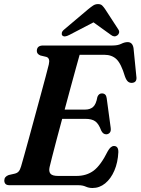

<svg xmlns="http://www.w3.org/2000/svg" viewBox="-20 -928 704 962"><path d="M372.5 0H28.5Q13 0 7.2 -6.8Q1.5 -13.5 1.5 -23.5Q1.5 -43 23.5 -51L54 -58Q66.5 -61 73.5 -69Q80.5 -77 85.5 -94Q90.5 -110.5 101 -148.5Q111.5 -186.5 125.5 -237.2Q139.5 -288 154.5 -343.8Q169.5 -399.5 183.8 -451.5Q198 -503.5 208.8 -544.2Q219.5 -585 224.5 -605Q232 -637 212 -643L182.5 -650Q164.5 -657.5 164.5 -672.5Q164.5 -700 196 -700H543.5Q570.5 -700 587.5 -708.5Q604.5 -717 619.5 -717Q644 -717 649 -687L663 -546.5Q668 -516 643.5 -513Q631 -511.5 622 -518.5Q613 -525.5 606 -545Q587 -609 563.8 -631.2Q540.5 -653.5 502.5 -653.5H379Q372.5 -631 360.8 -588.2Q349 -545.5 334.2 -491Q319.5 -436.5 304 -379H408Q431 -379 446.2 -392Q461.5 -405 468 -442.5Q475 -460 490.5 -460Q511.5 -460 514.5 -436.5L534.5 -288.5Q537 -271.5 530.2 -263.5Q523.5 -255.5 512.5 -255Q496 -255 487 -274Q474.5 -308 457.2 -320.2Q440 -332.5 408 -332.5H291.5Q276.5 -277.5 263.5 -228Q250.5 -178.5 241.2 -142.2Q232 -106 228.5 -91Q223.5 -69 232.8 -57.8Q242 -46.5 271.5 -46.5H363Q414 -46.5 449.5 -73.2Q485 -100 520 -170.5Q534.5 -196.5 551 -196.5Q573.5 -196.5 573 -165.5Q570.5 -114 553 -73.2Q535.5 -32.5 507 -9.2Q478.5 14 443.5 14Q425 14 409.5 7Q394 0 372.5 0ZM327.5 -753Q302 -739.5 292 -750.5Q288 -755.5 289.8 -763.8Q291.5 -772 302 -780.5L421 -881Q435.5 -893 446.5 -900.2Q457.5 -907.5 471 -907.5Q485 -907.5 492.2 -900.2Q499.5 -893 507.5 -881L573.5 -779.5Q579 -770.5 576.2 -762.5Q573.5 -754.5 567.5 -750.5Q552.5 -740 536 -753L448.5 -816Z"/></svg>

Font: Fraunces 72pt S050 SemiBold
Style: Italic
Weight: 600
Italic angle: -16°
Version: Version 1.000; ttfautohint (v1.8.3)